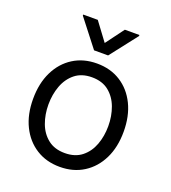

<svg xmlns="http://www.w3.org/2000/svg" viewBox="-140 -868 878 985"><g transform="rotate(20 298.5 -376.0)"><path d="M298.3 11.4Q224.4 11.4 168.9 -23.8Q113.3 -58.9 82.2 -122.2Q51.1 -185.4 51.1 -269.9Q51.1 -355.1 82.2 -418.7Q113.3 -482.2 168.9 -517.4Q224.4 -552.6 298.3 -552.6Q372.2 -552.6 427.7 -517.4Q483.3 -482.2 514.4 -418.7Q545.5 -355.1 545.5 -269.9Q545.5 -185.4 514.4 -122.2Q483.3 -58.9 427.7 -23.8Q372.2 11.4 298.3 11.4ZM298.3 -63.9Q354.4 -63.9 390.6 -92.7Q426.8 -121.4 444.2 -168.3Q461.6 -215.2 461.6 -269.9Q461.6 -324.6 444.2 -371.8Q426.8 -419 390.6 -448.2Q354.4 -477.3 298.3 -477.3Q242.2 -477.3 206 -448.2Q169.7 -419 152.3 -371.8Q134.9 -324.6 134.9 -269.9Q134.9 -215.2 152.3 -168.3Q169.7 -121.4 206 -92.7Q242.2 -63.9 298.3 -63.9ZM224.4 -764.2 298.3 -664.8 372.2 -764.2H451.7V-758.5L336.6 -610.8H259.9L144.9 -758.5V-764.2Z"/></g></svg>

Font: Inter Alia
Style: Regular
Weight: 400
Designer: Rasmus Andersson (Latin, Greek, Cyrillic etc.) and Evan from Shavian.info (Shavian, old style figures)
Foundry: Shavian.info
Version: Version 0.001;git-37ab20767